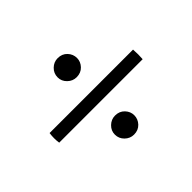

<svg xmlns="http://www.w3.org/2000/svg" viewBox="-98 -627 776 776"><g transform="rotate(-45 290.5 -238.5)"><path d="M52 -266H529Q531 -238 529 -211H52Q48 -238 52 -266ZM234 -75Q234 -97 250.5 -113Q267 -129 289 -129Q314 -129 329.5 -112.5Q345 -96 345 -75Q345 -53 329.5 -36.5Q314 -20 289 -20Q267 -20 250.5 -36Q234 -52 234 -75ZM234 -402Q234 -425 250.5 -441Q267 -457 289 -457Q314 -457 329.5 -440.5Q345 -424 345 -402Q345 -381 329.5 -364.5Q314 -348 289 -348Q267 -348 250.5 -364Q234 -380 234 -402Z"/></g></svg>

Font: Tiro Devanagari Sanskrit
Style: Regular
Weight: 400
Designer: Devanagari: John Hudson & Fiona Ross. Latin: John Hudson.
Foundry: Tiro Typeworks Ltd.
Version: Version 1.52